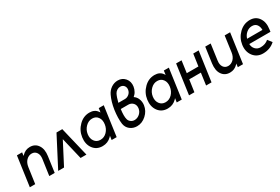

<svg xmlns="http://www.w3.org/2000/svg" viewBox="77 -1757 4111 2815"><g transform="rotate(-30 2133.0 -350.0)"><path d="M483 0 520 -264Q528 -319 520.5 -364Q513 -409 490 -443Q444 -512 356 -512Q279 -512 225 -456Q221 -453 218 -449.5Q215 -446 212 -442L220 -500H132L62 0H153L191 -267Q201 -336 240 -375Q280 -415 331 -415Q382 -415 410 -375Q439 -334 429 -267L391 0Z M542 0 802 -500H900L1020 0H921L833 -369L641 0Z M1517 -500 1508 -431Q1505 -436 1501.5 -441Q1498 -446 1495 -450Q1452 -512 1364 -512Q1262 -512 1186 -436Q1108 -359 1093 -250Q1078 -140 1133 -64Q1189 12 1290 12Q1379 12 1440 -49Q1445 -53 1449 -58Q1453 -63 1457 -68L1447 0H1532L1602 -500ZM1355 -416Q1419 -416 1452 -368Q1469 -345 1474.5 -315Q1480 -285 1475 -250Q1470 -215 1456 -185.5Q1442 -156 1419 -132Q1372 -84 1309 -84Q1245 -84 1210 -133Q1176 -181 1186 -250Q1196 -319 1244 -367Q1292 -416 1355 -416Z M1959 -712Q1899 -712 1846 -677Q1794 -641 1767 -583Q1723 -492 1703 -362Q1694 -297 1692.5 -239Q1691 -181 1698 -130Q1709 -65 1757 -27Q1807 12 1873 12Q1960 12 2030 -52Q2100 -115 2113 -206Q2121 -264 2099 -315Q2090 -337 2075.5 -354Q2061 -371 2042 -384Q2056 -397 2068.5 -410.5Q2081 -424 2090 -441Q2111 -478 2117 -519Q2129 -600 2082 -656Q2035 -712 1959 -712ZM1945 -615Q1985 -615 2008 -587Q2031 -558 2025 -519Q2019 -478 1988 -451Q1955 -423 1916 -423H1805Q1815 -465 1827 -499.5Q1839 -534 1851 -557Q1858 -570 1868 -580.5Q1878 -591 1891 -599Q1917 -615 1945 -615ZM1790 -327H1918Q1967 -327 1998 -292Q2028 -257 2021 -206Q2014 -155 1975 -120Q1935 -85 1886 -85Q1852 -85 1825 -105Q1812 -115 1803 -127.5Q1794 -140 1790 -156Q1782 -184 1782 -227Q1782 -270 1790 -327Z M2619 -500 2610 -431Q2607 -436 2603.5 -441Q2600 -446 2597 -450Q2554 -512 2466 -512Q2364 -512 2288 -436Q2210 -359 2195 -250Q2180 -140 2235 -64Q2291 12 2392 12Q2481 12 2542 -49Q2547 -53 2551 -58Q2555 -63 2559 -68L2549 0H2634L2704 -500ZM2457 -416Q2521 -416 2554 -368Q2571 -345 2576.5 -315Q2582 -285 2577 -250Q2572 -215 2558 -185.5Q2544 -156 2521 -132Q2474 -84 2411 -84Q2347 -84 2312 -133Q2278 -181 2288 -250Q2298 -319 2346 -367Q2394 -416 2457 -416Z M2757 0H2848L2877 -202H3074L3046 0H3138L3209 -500H3117L3088 -298H2891L2919 -500H2827Z M3320 -500 3283 -236Q3276 -181 3283 -136Q3290 -91 3313 -57Q3359 12 3447 12Q3524 12 3578 -44Q3582 -47 3585 -50.5Q3588 -54 3591 -58L3583 0H3671L3741 -500H3649L3612 -233Q3603 -166 3563 -125Q3522 -85 3472 -85Q3421 -85 3393 -125Q3365 -165 3375 -233L3412 -500Z M4257 -210 4262 -250Q4279 -363 4228 -437Q4177 -512 4078 -512Q3976 -512 3897 -436Q3818 -359 3803 -250Q3788 -140 3846 -64Q3905 12 4007 12Q4127 12 4209 -64L4155 -133Q4101 -85 4021 -85Q3966 -85 3932 -122Q3916 -139 3907.5 -161Q3899 -183 3898 -210ZM4063 -419Q4116 -419 4143 -383Q4169 -348 4169 -293H3909Q3926 -348 3966 -382Q4009 -419 4063 -419Z"/></g></svg>

Font: Unageo
Style: Medium-Italic
Weight: 500
Designer: Richard Sepsi
Foundry: Richard Sepsi
Version: Version 2.000